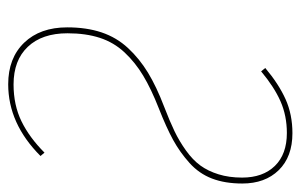

<svg xmlns="http://www.w3.org/2000/svg" viewBox="-154 -578 740 473"><g transform="rotate(90 216.5 -341.0)"><path d="M307.6 -690.9Q365.7 -690.9 398.7 -657.2Q431.6 -623.5 431.6 -567.4Q431.6 -524.9 419.4 -492.9Q407.2 -460.9 380.9 -437.3Q354.5 -413.6 324.2 -397Q293.9 -380.4 246.6 -361.8Q198.2 -342.8 165.8 -323.2Q133.3 -303.7 108.6 -277.3Q84 -251 72.8 -216.6Q61.5 -182.1 61.5 -136.7Q61.5 -74.2 94.7 -39.1Q127.9 -3.9 187.5 -3.9Q238.3 -3.9 278.3 -23.4Q318.4 -43 355.5 -80.1L363.8 -70.3Q284.2 9.3 187 9.3Q122.6 9.3 84.7 -30Q46.9 -69.3 46.9 -136.2Q46.9 -183.6 59.3 -220.7Q71.8 -257.8 97.9 -285.9Q124 -314 158.4 -335Q192.9 -356 242.7 -375Q278.3 -388.7 302.7 -400.4Q327.1 -412.1 350.3 -428.7Q373.5 -445.3 387.2 -464.1Q400.9 -482.9 408.9 -508.8Q417 -534.7 417 -566.9Q417 -618.2 388.2 -647.7Q359.4 -677.2 307.1 -677.2Q264.6 -677.2 229.2 -661.6Q193.8 -646 155.3 -613.8L147 -624Q186.5 -657.2 224.1 -674.1Q261.7 -690.9 307.6 -690.9Z"/></g></svg>

Font: Fira Sans Compressed Hair
Style: Italic
Weight: 100
Width: 3
Italic angle: -8°
Designer: Carrois Corporate & Edenspiekermann AG
Foundry: Carrois Corporate GbR & Edenspiekermann AG
Version: Version 4.203;PS 004.203;hotconv 1.0.88;makeotf.lib2.5.64775